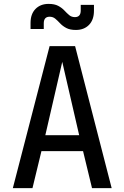

<svg xmlns="http://www.w3.org/2000/svg" viewBox="-20 -967 640 987"><path d="M46 0 235 -730H366L554 0H453L407 -190H193L147 0ZM213 -272H387L300 -649ZM370 -813Q340 -813 321 -823Q302 -833 289 -847Q276 -861 264 -871Q252 -881 235 -881Q205 -881 205 -847V-818H137V-849Q137 -895 162.5 -921Q188 -947 230 -947Q260 -947 279 -937Q298 -927 311 -913Q324 -899 336 -889Q348 -879 365 -879Q395 -879 395 -913V-942H463V-912Q463 -865 437.5 -839Q412 -813 370 -813Z"/></svg>

Font: Tiny Medium
Style: Regular
Weight: 500
Monospace: yes
Designer: Philipp Nurullin, Konstantin Bulenkov
Foundry: JetBrains
Version: Version 2.251; ttfautohint (v1.8.4.7-5d5b)